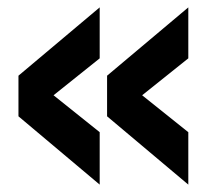

<svg xmlns="http://www.w3.org/2000/svg" viewBox="-20 -535 580 520"><path d="M250 -35 30 -220V-330L250 -515V-377L125 -277L250 -177ZM490 -35 270 -220V-330L490 -515V-377L365 -277L490 -177Z"/></svg>

Font: Golos Text SemiBold
Style: Regular
Weight: 600
Designer: A.Korolkova, Vitaly Kuzmin
Foundry: ParaType Ltd
Version: Version 2.004